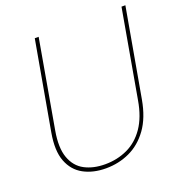

<svg xmlns="http://www.w3.org/2000/svg" viewBox="-129 -810 877 932"><g transform="rotate(-20 310.0 -344.0)"><path d="M262 12Q196 12 147 -14.5Q98 -41 76.5 -97Q55 -153 71 -243L152 -700H172L92 -245Q77 -160 96 -107.5Q115 -55 159.5 -31.5Q204 -8 265 -8Q327 -8 380 -32.5Q433 -57 469.5 -110Q506 -163 520 -246L600 -700H620L539 -243Q523 -153 482.5 -97Q442 -41 385 -14.5Q328 12 262 12Z"/></g></svg>

Font: DM Sans Thin
Style: Italic
Weight: 250
Italic angle: -10°
Designer: Colophon Foundry, Jonny Pinhorn
Foundry: Colophon Foundry
Version: Version 4.004;gftools[0.9.30]